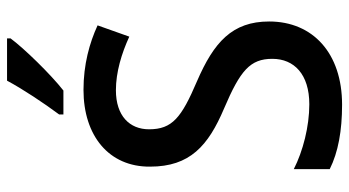

<svg xmlns="http://www.w3.org/2000/svg" viewBox="-243 -738 991 545"><g transform="rotate(-90 252.5 -465.5)"><path d="M416 -931V-941H296C272 -896 232 -836 200 -793V-781H268C314 -817 388 -893 416 -931ZM464 -197C464 -302 405 -354 294 -402C191 -446 158 -472 158 -538C158 -593 196 -632 269 -632C320 -632 373 -616 421 -594L453 -684C403 -707 342 -724 270 -724C140 -724 51 -652 52 -535C52 -422 111 -370 217 -325C325 -279 358 -251 358 -188C358 -126 314 -83 229 -83C166 -83 96 -101 45 -127V-25C93 -1 154 10 228 10C374 10 464 -73 464 -197Z"/></g></svg>

Font: Noto Sans Devanagari SemiCondensed Medium
Style: Regular
Weight: 500
Width: 4
Designer: Jelle Bosma - Monotype Design Team
Foundry: Monotype Imaging Inc.
Version: Version 2.004